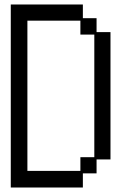

<svg xmlns="http://www.w3.org/2000/svg" viewBox="-20 -807 540 855"><path d="M28 -787H349V-726H410V-664H472V-97H410V-35H349V28H28ZM338 -46V-107H400V-653H338V-715H102V-46Z"/></svg>

Font: DotGothic16
Style: Regular
Weight: 400
Designer: Fontworks Inc.
Foundry: Fontworks Inc.
Version: Version 1.100